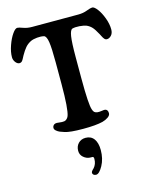

<svg xmlns="http://www.w3.org/2000/svg" viewBox="-147 -818 969 1227"><g transform="rotate(-15 337.0 -204.5)"><path d="M269 -301.3V-444.3Q269 -540 262.7 -580.6Q256.3 -621.1 240.2 -626Q220.2 -630.9 194.6 -628.4Q168.9 -626 151.9 -618.2Q128.4 -606.4 113.3 -588.4Q98.1 -570.3 82 -542Q80.1 -538.6 76.2 -531Q72.3 -523.4 70.6 -520.5Q68.8 -517.6 65.7 -512.5Q62.5 -507.3 59.8 -505.4Q57.1 -503.4 53.5 -501.7Q49.8 -500 45.4 -500Q30.8 -500 19 -515.4Q7.3 -530.8 7.3 -549.3Q7.3 -584.5 22 -626Q36.6 -667.5 55.7 -694.8Q74.7 -722.2 88.4 -722.2Q99.1 -722.2 124.5 -712.6Q149.9 -703.1 181.6 -703.1H487.3Q520 -703.1 546.6 -713.4Q573.2 -723.6 584.5 -723.6Q598.1 -723.6 617.4 -698.2Q636.7 -672.9 651.6 -632.8Q666.5 -592.8 666.5 -557.1Q666.5 -532.2 653.1 -517.8Q639.6 -503.4 624 -503.4Q619.1 -503.4 615 -505.4Q610.8 -507.3 606.9 -512.2Q603 -517.1 600.8 -520.5Q598.6 -523.9 594 -533Q589.4 -542 587.4 -545.9Q566.9 -583.5 554.2 -596.7Q539.6 -612.3 520 -620.6Q502.4 -627 475.1 -629.2Q447.8 -631.3 428.7 -626.5Q414.1 -622.6 407.5 -581.8Q400.9 -541 400.9 -443.8V-303.7Q400.9 -128.4 414.1 -94.7Q418 -82 424.3 -76.2Q430.7 -70.3 443.4 -68.4Q455.6 -66.9 472.4 -69.6Q489.3 -72.3 495.6 -71.3Q513.7 -67.4 513.7 -43.5Q513.7 -29.3 497.3 -17.8Q481 -6.3 459 -0.5Q414.1 10.7 330.1 10.7Q240.7 10.7 207.5 -1Q190.4 -6.3 179.2 -11Q168 -15.6 157.2 -24.7Q146.5 -33.7 146.5 -44.4Q146.5 -52.7 151.9 -59.8Q157.2 -66.9 166.5 -68.8Q172.4 -70.8 191.4 -68.1Q210.4 -65.4 225.1 -67.4Q234.4 -69.3 241.9 -76.7Q249.5 -84 253.4 -94.2Q269 -136.7 269 -301.3ZM310.1 297.4Q310.1 295.4 310.5 293.5Q311 291.5 312 289.6Q313 287.6 314 286.1Q314.9 284.7 316.9 282.5Q318.8 280.3 319.8 279.1Q320.8 277.8 323.5 275.4Q326.2 272.9 327.1 272Q348.1 249 348.1 214.8Q348.1 200.7 340.3 199.7Q339.4 199.7 334 199.7Q328.6 199.7 321.8 199.2Q299.8 197.8 280.5 181.2Q261.2 164.6 261.2 138.2Q261.2 108.4 279.8 89.1Q298.3 69.8 327.6 69.8Q363.8 69.8 383.1 96.4Q402.3 123 402.3 169.9Q402.3 228 378.2 271.7Q354 315.4 333.5 315.4Q322.8 315.4 316.4 310.1Q310.1 304.7 310.1 297.4Z"/></g></svg>

Font: Cooper* SemiBold
Style: Regular
Weight: 600
Designer: Owen Earl
Foundry: indestructible type*
Version: Version 0.001